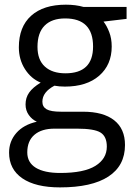

<svg xmlns="http://www.w3.org/2000/svg" viewBox="-20 -565 588 825"><path d="M523.9 -535.2V-483.9L424.8 -472.2Q438.5 -455.1 449.2 -427.5Q460 -399.9 460 -365.2Q460 -286.6 406.2 -239.7Q352.5 -192.9 258.8 -192.9Q234.9 -192.9 213.9 -196.8Q162.1 -169.4 162.1 -127.9Q162.1 -106 180.2 -95.5Q198.2 -85 242.2 -85H336.9Q423.8 -85 470.5 -48.3Q517.1 -11.7 517.1 58.1Q517.1 147 445.8 193.6Q374.5 240.2 237.8 240.2Q132.8 240.2 75.9 201.2Q19 162.1 19 90.8Q19 42 50.3 6.3Q81.5 -29.3 138.2 -42Q117.7 -51.3 103.8 -70.8Q89.8 -90.3 89.8 -116.2Q89.8 -145.5 105.5 -167.5Q121.1 -189.5 154.8 -210Q113.3 -227.1 87.2 -268.1Q61 -309.1 61 -361.8Q61 -449.7 113.8 -497.3Q166.5 -544.9 263.2 -544.9Q305.2 -544.9 338.9 -535.2ZM97.2 89.8Q97.2 133.3 133.8 155.8Q170.4 178.2 238.8 178.2Q340.8 178.2 389.9 147.7Q439 117.2 439 64.9Q439 21.5 412.1 4.6Q385.3 -12.2 311 -12.2H213.9Q158.7 -12.2 127.9 14.2Q97.2 40.5 97.2 89.8ZM141.1 -363.8Q141.1 -307.6 172.9 -278.8Q204.6 -250 261.2 -250Q379.9 -250 379.9 -365.2Q379.9 -485.8 259.8 -485.8Q202.6 -485.8 171.9 -455.1Q141.1 -424.3 141.1 -363.8Z"/></svg>

Font: f01525491
Style: Regular
Weight: 400
Foundry: Ascender Corporation
Version: Version 1.10